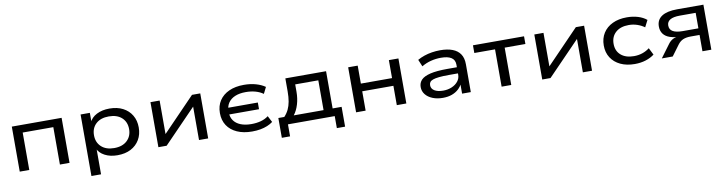

<svg xmlns="http://www.w3.org/2000/svg" viewBox="-23 -1191 7796 2062"><g transform="rotate(-10 3874.5 -160.0)"><path d="M104 0V-491H647V0H542V-408H208V0Z M854 180V-491H955V-384H947Q970 -439 1029.5 -469.5Q1089 -500 1169 -500Q1254 -500 1315.5 -468Q1377 -436 1411 -379Q1445 -322 1445 -246Q1445 -170 1411 -112.5Q1377 -55 1316 -23Q1255 9 1169 9Q1090 9 1031.5 -22Q973 -53 951 -105H959V180ZM1148 -73Q1238 -73 1289 -121Q1340 -169 1340 -246Q1340 -324 1289 -371Q1238 -418 1148 -418Q1059 -418 1008 -371Q957 -324 957 -246Q957 -168 1008 -120.5Q1059 -73 1148 -73Z M1616 0V-491H1716V-104H1695L2069 -491H2159V0H2059V-387H2081L1706 0Z M2637 9Q2544 9 2474.5 -22Q2405 -53 2367.5 -110Q2330 -167 2330 -246Q2330 -324 2367.5 -381Q2405 -438 2473.5 -469Q2542 -500 2635 -500Q2707 -500 2766 -483Q2825 -466 2866 -437L2831 -367Q2795 -393 2747 -406.5Q2699 -420 2642 -420Q2575 -420 2527 -400.5Q2479 -381 2452 -343Q2425 -305 2425 -251L2406 -287H2751V-214H2406L2425 -239Q2425 -186 2451 -148.5Q2477 -111 2526 -91Q2575 -71 2643 -71Q2701 -71 2748 -84Q2795 -97 2830 -124L2866 -55Q2840 -35 2805 -20.5Q2770 -6 2728.5 1.5Q2687 9 2637 9Z M2939 131V-85H3004Q3034 -117 3052 -154.5Q3070 -192 3078.5 -239.5Q3087 -287 3087 -349V-491H3531V-85H3629V131H3539V0H3029V131ZM3107 -84H3432V-409H3180V-329Q3180 -257 3161 -193Q3142 -129 3107 -84Z M3772 0V-491H3876V-295H4216V-491H4320V0H4216V-211H3876V0Z M4718 9Q4655 9 4606 -11Q4557 -31 4529.5 -66Q4502 -101 4502 -146Q4502 -193 4532.5 -224.5Q4563 -256 4632 -272.5Q4701 -289 4817 -289H4939V-222H4821Q4757 -222 4715 -217.5Q4673 -213 4649 -204.5Q4625 -196 4615 -182Q4605 -168 4605 -148Q4605 -110 4640 -88.5Q4675 -67 4735 -67Q4786 -67 4828.5 -85Q4871 -103 4896.5 -135Q4922 -167 4922 -206V-317Q4922 -369 4883.5 -394Q4845 -419 4770 -419Q4713 -419 4659 -405Q4605 -391 4559 -363L4527 -439Q4560 -458 4600.5 -472Q4641 -486 4686 -493Q4731 -500 4775 -500Q4855 -500 4910 -479Q4965 -458 4994 -415Q5023 -372 5023 -304V0H4928V-111L4935 -112Q4919 -77 4889 -49.5Q4859 -22 4816.5 -6.5Q4774 9 4718 9Z M5359 0V-407H5133V-491H5690V-407H5464V0Z M5802 0V-491H5902V-104H5881L6255 -491H6345V0H6245V-387H6267L5892 0Z M6811 9Q6722 9 6655.5 -22.5Q6589 -54 6552.5 -111Q6516 -168 6516 -244Q6516 -322 6552.5 -379.5Q6589 -437 6655.5 -468.5Q6722 -500 6811 -500Q6877 -500 6932.5 -483Q6988 -466 7026 -434L6988 -360Q6952 -386 6908.5 -400.5Q6865 -415 6818 -415Q6727 -415 6675 -368.5Q6623 -322 6623 -244Q6623 -166 6675 -121Q6727 -76 6817 -76Q6866 -76 6909 -90.5Q6952 -105 6987 -132L7025 -56Q6986 -26 6931.5 -8.5Q6877 9 6811 9Z M7106 0 7209 -139Q7231 -170 7262.5 -186.5Q7294 -203 7341 -203H7353L7345 -196Q7278 -197 7230.5 -213Q7183 -229 7158.5 -262Q7134 -295 7134 -343Q7134 -416 7191.5 -453.5Q7249 -491 7359 -491H7646V0H7549V-178H7452Q7403 -178 7369.5 -164Q7336 -150 7310 -115L7225 0ZM7376 -250H7549V-419H7376Q7306 -419 7270.5 -398Q7235 -377 7235 -336Q7235 -291 7271.5 -270.5Q7308 -250 7376 -250Z"/></g></svg>

Font: Nunito Sans 10pt Expanded Medium
Style: Regular
Weight: 500
Width: 7
Designer: Vernon Adams
Foundry: Vernon Adams
Version: Version 3.101;gftools[0.9.27]